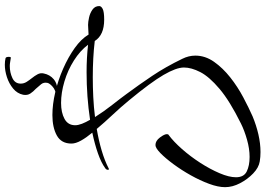

<svg xmlns="http://www.w3.org/2000/svg" viewBox="-168 -674 1072 775"><g transform="rotate(90 367.5 -286.0)"><path d="M444 38Q401 38 352 26.5Q303 15 256.5 -5.5Q210 -26 173.5 -52Q137 -78 119 -108Q111 -108 101 -107Q91 -106 80 -106Q68 -106 50 -110Q32 -114 18 -124Q4 -134 4 -151Q4 -159 15.5 -165Q27 -171 59 -171Q121 -171 145 -133Q178 -129 215 -127Q252 -125 291 -125Q331 -125 371.5 -127Q412 -129 452 -134Q430 -169 402.5 -204Q375 -239 359 -261Q322 -311 286 -364.5Q250 -418 217 -486Q204 -512 204 -539Q204 -579 229 -614.5Q254 -650 292 -680Q330 -710 372.5 -732.5Q415 -755 449 -770Q485 -785 522 -793.5Q559 -802 593 -802Q613 -802 631 -799Q656 -795 679.5 -772.5Q703 -750 719 -719.5Q735 -689 735 -659Q735 -631 721.5 -594.5Q708 -558 687 -520.5Q666 -483 642 -450.5Q618 -418 597.5 -398Q577 -378 565 -378Q548 -378 534.5 -396Q521 -414 521 -424Q521 -430 524 -431Q551 -451 581 -485Q611 -519 636.5 -558.5Q662 -598 678.5 -636.5Q695 -675 695 -703Q695 -735 671.5 -746.5Q648 -758 613 -758Q580 -758 543 -747.5Q506 -737 478 -723Q387 -678 338 -636.5Q289 -595 270.5 -559Q252 -523 252 -493Q252 -462 282 -410.5Q312 -359 384 -272Q411 -239 442.5 -205.5Q474 -172 500 -141Q547 -149 587.5 -161Q628 -173 659 -189Q660 -190 662 -190Q665 -190 665 -187Q665 -179 658 -175Q636 -159 599 -146Q562 -133 515 -123Q535 -99 547 -77.5Q559 -56 559 -39Q559 2 526.5 20Q494 38 444 38ZM395 3Q434 3 459.5 -11Q485 -25 485 -54Q485 -66 479 -81.5Q473 -97 463 -114Q370 -100 271 -100Q213 -100 160 -106Q184 -74 223.5 -49Q263 -24 308.5 -10.5Q354 3 395 3ZM241 230Q226 230 214 227Q209 225 209 214Q209 204 214 206Q222 207 230 208.5Q238 210 246 210Q272 210 294.5 199.5Q317 189 317 166Q317 153 310 142Q303 131 295 121Q286 110 279.5 98Q273 86 276 73Q281 48 299.5 32.5Q318 17 351 17Q355 17 359.5 17.5Q364 18 365 23Q343 25 329.5 37Q316 49 314 58Q311 73 319.5 83.5Q328 94 338 105Q349 115 357 127Q365 139 362 156Q357 180 337 196.5Q317 213 291 221.5Q265 230 241 230Z"/></g></svg>

Font: Comforter
Style: Regular
Weight: 400
Designer: Robert E. Leuschke
Foundry: Robert E. Leuschke
Version: Version 1.013; ttfautohint (v1.8.3)